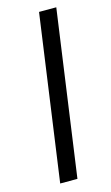

<svg xmlns="http://www.w3.org/2000/svg" viewBox="-111 -743 454 785"><g transform="rotate(-15 116.0 -350.0)"><path d="M213 -700 115 0H42L140 -700Z"/></g></svg>

Font: Pathway Extreme SemiCondensed Light
Style: Italic
Weight: 300
Width: 4
Italic angle: -8°
Version: Version 1.001;gftools[0.9.26]